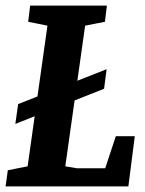

<svg xmlns="http://www.w3.org/2000/svg" viewBox="-25 -668 519 688"><path d="M30 -224 40 -295 357 -420 348 -350ZM-5 0 3 -58 74 -72 145 -576 76 -590 83 -648H358L351 -590L280 -576L209 -72L251 -65H352L390 -180H458L435 0Z"/></svg>

Font: Faustina
Style: Bold Italic
Weight: 700
Italic angle: -8°
Designer: Alfonso Garcia
Foundry: http://www.omnibus-type.com
Version: Version 1.200